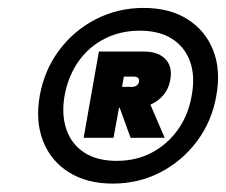

<svg xmlns="http://www.w3.org/2000/svg" viewBox="-20 -733 557 473"><path d="M77.9 -497.1Q89.4 -560.7 125.8 -609.3Q162.1 -657.9 216.2 -685.7Q270.3 -713.5 333.9 -713.5Q397.6 -713.5 441.7 -685.7Q485.8 -657.9 505.1 -609.3Q524.4 -560.7 512.9 -497.1Q501.9 -433.9 465.3 -385.1Q428.7 -336.2 375.1 -308.5Q321.5 -280.7 257.8 -280.7Q194.2 -280.7 149.8 -308.5Q105.5 -336.2 86.2 -385.1Q66.9 -433.9 77.9 -497.1ZM139 -497.1Q131 -450.1 143.8 -413.6Q156.5 -377.2 188 -356.9Q219.5 -336.7 267.4 -336.7Q315.4 -336.7 353.8 -356.9Q392.3 -377.2 418.3 -413.6Q444.2 -450.1 452.2 -497.1Q461.2 -545.5 448.2 -581.5Q435.2 -617.5 403.8 -637.4Q372.3 -657.4 324.4 -657.4Q276.4 -657.4 237.4 -637.4Q198.5 -617.5 173.2 -581.5Q148 -545.5 139 -497.1ZM334.6 -606H223.6L186.1 -393.6H259.7L273.2 -467.6H310.6Q345.6 -467.6 370.1 -486.8Q394.6 -506.1 399.6 -537.1Q405.2 -569.1 387.4 -587.5Q369.6 -606 334.6 -606ZM267.5 -487.9 301.7 -393.6H385.6L344.9 -488.4ZM285.1 -544.3H309.6Q316.5 -544.3 320 -541.1Q323.5 -537.8 322.5 -531.9Q321.5 -525.9 316.8 -522.5Q312.1 -519 305.1 -519H280.6Z"/></svg>

Font: Poppins Variable
Style: Italic
Weight: 100
Italic angle: -10°
Designer: Jonny Pinhorn
Foundry: Indian Type Foundry
Version: Version 6.000